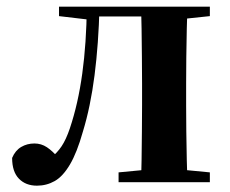

<svg xmlns="http://www.w3.org/2000/svg" viewBox="-20 -556 701 586"><path d="M92.8 10.7Q58.5 10.7 37.8 -10.6Q17 -31.9 17 -74Q26.6 -96.8 44.6 -107.4Q62.7 -118.1 85.2 -118.1Q105.9 -118.1 123.2 -106.6Q140.5 -95.1 159.3 -73V-60.3H134.4V-73.7Q154.4 -89.2 168 -109.6Q181.6 -129.9 193.2 -164.2Q218.5 -239.5 231.1 -331.7Q243.8 -423.8 245 -535.7H283.7Q280.9 -422.3 268.6 -326.4Q256.3 -230.5 233.1 -154.6Q214.9 -90 193.4 -53.8Q171.9 -17.5 147 -3.4Q122 10.7 92.8 10.7ZM160.1 -506.8V-535.7H263.9V-495.5H256.1ZM265.1 -505.7V-535.7H454.2V-505.7ZM341.9 0V-29.9L450.2 -40.2H513.3L620.5 -29.9V0ZM410.6 0Q411.6 -25.5 412.1 -67.4Q412.6 -109.4 413.1 -154.7Q413.6 -200 413.6 -234.8V-301.2Q413.6 -335.7 413.1 -381Q412.6 -426.4 412.1 -468.7Q411.6 -511 410.6 -535.7H552.1Q551.1 -511 550.1 -468.7Q549.1 -426.4 548.6 -381Q548.1 -335.7 548.1 -301.2V-234.8Q548.1 -200 548.6 -154.7Q549.1 -109.4 550.1 -67.4Q551.1 -25.5 552.1 0ZM480.8 -495.5V-535.7H620.5V-506.8L513.3 -495.5Z"/></svg>

Font: Noto Serif JP
Style: Regular
Weight: 200
Designer: Ryoko NISHIZUKA 西塚涼子 (kana & ideographs); Frank Grießhammer (Latin, Greek & Cyrillic); Wenlong ZHANG 张文龙 (bopomofo); San
Foundry: Adobe
Version: Version 2.001;hotconv 1.1.0;makeotfexe 2.6.0